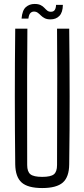

<svg xmlns="http://www.w3.org/2000/svg" viewBox="-20 -945 427 971"><path d="M193.5 6Q121 6 89.5 -22Q58 -50 57 -114Q55 -287.5 55 -457Q55 -626.5 57 -800H118.5Q117.5 -684.5 117.2 -570Q117 -455.5 117.2 -341Q117.5 -226.5 117.5 -110.5Q117.5 -76.5 134 -63.5Q150.5 -50.5 193.5 -50.5Q236.5 -50.5 252.5 -63.5Q268.5 -76.5 268.5 -110.5Q268.5 -226.5 269 -341Q269.5 -455.5 269.5 -570Q269.5 -684.5 268.5 -800H330Q332 -626.5 332.2 -457Q332.5 -287.5 330 -114Q329.5 -50 297.8 -22Q266 6 193.5 6ZM263.5 -920.5H298Q297.5 -882.5 280.5 -864.8Q263.5 -847 235.5 -847Q217.5 -847 206.2 -852.8Q195 -858.5 187 -866.5Q179 -874.5 171 -880.5Q163 -886.5 151.5 -886.5Q142 -886.5 134.2 -879.5Q126.5 -872.5 123.5 -851H89Q92.5 -893 110.8 -909Q129 -925 155 -925Q174 -925 185.5 -919.2Q197 -913.5 204.5 -905.2Q212 -897 219.2 -891.2Q226.5 -885.5 237.5 -885.5Q251 -885.5 257 -894.8Q263 -904 263.5 -920.5Z"/></svg>

Font: Big Shoulders Text Thin Light
Style: Regular
Weight: 300
Version: Version 2.002